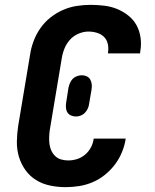

<svg xmlns="http://www.w3.org/2000/svg" viewBox="-20 -763 640 791"><path d="M251 8Q218 8 186.5 1.5Q155 -5 129 -21Q103 -37 85 -62Q67 -87 58 -117Q49 -147 49.5 -179.5Q50 -212 55 -245L104 -538Q108 -566 118.5 -594Q129 -622 146.5 -647Q164 -672 188 -691Q212 -710 239.5 -722Q267 -734 296 -738.5Q325 -743 353 -743Q382 -743 410 -739.5Q438 -736 462.5 -726Q487 -716 508.5 -699Q530 -682 542.5 -659Q555 -636 559 -608Q563 -580 558 -552L557 -543H425V-547Q428 -565 424 -582.5Q420 -600 408 -611.5Q396 -623 379 -628Q362 -633 344 -633Q324 -633 303 -624Q282 -615 267.5 -598.5Q253 -582 245 -561.5Q237 -541 234 -520L185 -227Q183 -212 182.5 -197.5Q182 -183 184 -168.5Q186 -154 192 -141.5Q198 -129 208 -119.5Q218 -110 232 -106Q246 -102 261 -102Q279 -102 297 -107.5Q315 -113 330.5 -126Q346 -139 355 -156.5Q364 -174 366 -192H498Q494 -165 483 -137.5Q472 -110 454 -86Q436 -62 412.5 -43Q389 -24 362 -12.5Q335 -1 306.5 3.5Q278 8 251 8ZM293 -283Q282 -283 272 -287.5Q262 -292 257 -301Q252 -310 251.5 -321Q251 -332 253 -343L262 -401Q264 -411 268 -420.5Q272 -430 279 -437.5Q286 -445 296.5 -449Q307 -453 317 -453Q328 -453 337.5 -448.5Q347 -444 352 -435Q357 -426 358 -415Q359 -404 357 -393L347 -335Q346 -325 341.5 -315.5Q337 -306 330 -298.5Q323 -291 313 -287Q303 -283 293 -283Z"/></svg>

Font: Iosevka Aile Extrabold Oblique
Style: Regular
Weight: 800
Italic angle: -9°
Designer: Belleve Invis
Foundry: Belleve Invis
Version: Version 31.1.0; ttfautohint (v1.8.4)